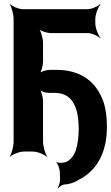

<svg xmlns="http://www.w3.org/2000/svg" viewBox="-20 -757 554 959"><path d="M373 -114C373 -36 358 30 312 51C300 57 271 59 263 52L262 56C270 62 279 89 279 106L280 142C280 154 274 172 269 179L272 182C277 175 290 166 299 165C328 163 352 155 373 141C462 97 514 7 514 -122C514 -170 509 -212 497 -248C461 -350 383 -408 262 -408H227C211 -408 182 -399 173 -389L176 -386C186 -396 195 -430 195 -449V-542C195 -566 184 -606 171 -618L169 -616C179 -603 213 -592 233 -592H418C438 -592 469 -578 480 -566L482 -568C470 -581 456 -618 456 -642V-661C456 -685 470 -722 482 -735L480 -737C469 -725 437 -711 416 -711H95C74 -711 41 -725 30 -737L29 -735C38 -722 48 -685 48 -661V-50C48 -26 38 11 29 24L30 26C42 14 77 0 100 0H144C167 0 201 14 213 26L215 24C206 11 195 -26 195 -50V-252C195 -271 186 -305 176 -315L173 -312C181 -302 207 -293 222 -293H254C338 -293 373 -227 373 -114Z"/></svg>

Font: Asimov
Style: EdgeExtreme
Weight: 500
Designer: Google
Version: Version 2.000980: 2014